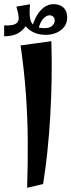

<svg xmlns="http://www.w3.org/2000/svg" viewBox="-28 -875 340 914"><path d="M101.2 19Q105 -99 104.1 -209.5Q103.2 -320 95.1 -430.4Q87 -540.8 70 -658.8L216.5 -678.8Q219.2 -587 217.8 -497.2Q216.2 -407.5 211.1 -320.8Q206 -234 197.5 -153.1Q189 -72.2 177.2 1ZM189.8 -709.2Q143.8 -709.2 112.1 -732.9Q80.5 -756.5 73.5 -799.5L113 -813.5Q113 -794.5 117.6 -777.9Q122.2 -761.2 137.5 -751.1Q152.8 -741 185 -741Q208.8 -741 220.6 -752.4Q232.5 -763.8 232.5 -778Q232.5 -789.5 225.1 -795.9Q217.8 -802.2 207.2 -802.2Q193.5 -802.2 178.5 -786.6Q163.5 -771 154.8 -737L123.8 -742.2Q137.8 -795.2 165.2 -825.2Q192.8 -855.2 226.8 -855.2Q255.8 -855.2 273.8 -839.2Q291.8 -823.2 291.8 -792.2Q291.8 -754.2 262.2 -731.8Q232.8 -709.2 189.8 -709.2ZM-8.2 -702.2V-754Q11.8 -753 27.2 -755.4Q42.8 -757.8 51.9 -765.6Q61 -773.5 61 -788Q61 -797.5 58.2 -811.2Q55.5 -825 49.8 -843.5L115 -854.5Q114 -841.5 113.5 -832.5Q113 -823.5 113 -813.5Q113 -788.5 101 -762.5Q89 -736.5 62.4 -719.4Q35.8 -702.2 -8.2 -702.2Z"/></svg>

Font: Marhey Light
Style: Regular
Weight: 300
Designer: Nur Syamsi & Bustanul Arifin
Foundry: Namelatype
Version: Version 1.000